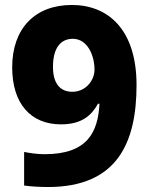

<svg xmlns="http://www.w3.org/2000/svg" viewBox="-20 -742 603 772"><path d="M173 10C452 10 529 -169 529 -400C529 -623 415 -722 269 -722C121 -722 29 -628 29 -471C29 -325 104 -242 225 -242C309 -242 348 -278 374 -325H380C374 -211 332 -122 160 -122C131 -122 103 -126 77 -131V4C103 8 145 10 173 10ZM271 -373C218 -373 193 -411 193 -473C193 -552 226 -586 273 -586C331 -586 360 -520 360 -462C360 -419 325 -373 271 -373Z"/></svg>

Font: Noto Sans Bengali UI ExtraBold
Style: Regular
Weight: 800
Designer: Jelle Bosma - Monotype Design Team
Foundry: Monotype Imaging Inc.
Version: Version 2.003